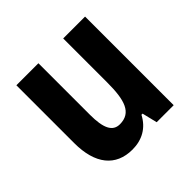

<svg xmlns="http://www.w3.org/2000/svg" viewBox="-145 -687 838 838"><g transform="rotate(-45 274.0 -268.5)"><path d="M485 -547H350V-275C350 -167 332 -107 260 -107C215 -107 197 -148 197 -228V-547H61V-190C61 -61 118 10 221 10C280 10 328 -16 356 -70H363L380 0H485Z"/></g></svg>

Font: Noto Sans Arabic UI Cn
Style: Bold
Weight: 700
Width: 3
Designer: Monotype Design Team, Nadine Chahine and Nizar Qandah
Foundry: Monotype Imaging Inc.
Version: Version 2.010